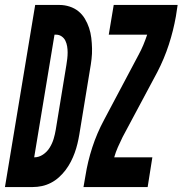

<svg xmlns="http://www.w3.org/2000/svg" viewBox="-65 -755 737 775"><path d="M-45 0 77 -735H175Q196 -735 216 -728.5Q236 -722 251.5 -709.5Q267 -697 277.5 -679.5Q288 -662 294.5 -642.5Q301 -623 303.5 -602Q306 -581 306.5 -559.5Q307 -538 304.5 -516.5Q302 -495 298 -473L255 -211Q252 -193 247.5 -174.5Q243 -156 236.5 -138Q230 -120 221 -102.5Q212 -85 200 -69Q188 -53 173 -39.5Q158 -26 140.5 -17Q123 -8 104.5 -4Q86 0 67 0ZM74 -120Q92 -120 108.5 -131Q125 -142 135.5 -159Q146 -176 151.5 -194.5Q157 -213 160 -231L203 -493Q205 -505 206.5 -518Q208 -531 208 -543.5Q208 -556 206 -568Q204 -580 199 -590.5Q194 -601 184 -608Q174 -615 162 -615H155L73 -120ZM272 0 280 -46Q289 -103 307.5 -160Q326 -217 355 -271L494 -533Q505 -553 513.5 -573.5Q522 -594 529 -615H374L394 -735H652L645 -689Q635 -632 616.5 -575Q598 -518 570 -464L430 -202Q420 -182 411 -161.5Q402 -141 396 -120H550L531 0Z"/></svg>

Font: Iosevka Curly HvExObl
Style: Regular
Weight: 900
Width: 7
Italic angle: -9°
Monospace: yes
Designer: Belleve Invis
Foundry: Belleve Invis
Version: Version 11.1.0; ttfautohint (v1.8.3)